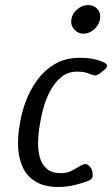

<svg xmlns="http://www.w3.org/2000/svg" viewBox="-20 -737 446 764"><path d="M213 7Q156 7 121.5 -14.5Q87 -36 71 -70.5Q55 -105 52.5 -145.5Q50 -186 56 -225L60 -250Q66 -289 82.5 -333.5Q99 -378 127.5 -417.5Q156 -457 198 -482Q240 -507 297 -507Q329 -507 352.5 -502Q376 -497 395 -488Q403 -484 405 -479Q407 -474 403.5 -468Q400 -462 390 -455L376 -444Q366 -437 358.5 -437Q351 -437 339 -442Q319 -452 287 -452Q250 -452 224 -430.5Q198 -409 180.5 -376.5Q163 -344 153.5 -310Q144 -276 140 -250L136 -225Q132 -199 131.5 -168.5Q131 -138 138.5 -110.5Q146 -83 166 -65.5Q186 -48 223 -48Q252 -48 275.5 -63Q299 -78 313 -83Q322 -86 329 -81.5Q336 -77 341.5 -69Q347 -61 348 -50Q351 -34 345.5 -27.5Q340 -21 333 -18Q314 -10 280.5 -1.5Q247 7 213 7ZM264 -660Q268 -684 288 -700.5Q308 -717 330 -717Q354 -717 368 -700.5Q382 -684 378 -660Q374 -638 355 -620.5Q336 -603 312 -603Q290 -603 275 -620.5Q260 -638 264 -660Z"/></svg>

Font: Winky Sans Light
Style: Italic
Weight: 300
Italic angle: -8.97852°
Designer: Simon Atzbach
Foundry: typofactur
Version: Version 1.205